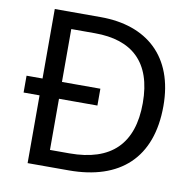

<svg xmlns="http://www.w3.org/2000/svg" viewBox="-80 -795 889 876"><g transform="rotate(10 365.0 -357.0)"><path d="M317 -714H104V-392H30V-314H104V0H295C531 0 669 -123 669 -364C669 -593 531 -714 317 -714ZM304 -637C475 -637 574 -551 574 -361C574 -173 478 -77 284 -77H194V-314H372V-392H194V-637Z"/></g></svg>

Font: Noto Sans Miao
Style: Regular
Weight: 400
Designer: Monotype Design Team
Foundry: Monotype Imaging Inc.
Version: Version 2.003